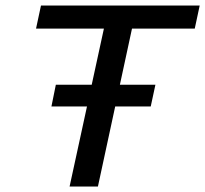

<svg xmlns="http://www.w3.org/2000/svg" viewBox="-20 -678 746 698"><path d="M233 0 376 -658H478L336 0ZM111 -574 129 -658H706L688 -574ZM167 -291 183 -370H545L528 -291Z"/></svg>

Font: Ysabeau Office SemiBold
Style: Italic
Weight: 600
Italic angle: -12°
Designer: Christian Thalmann (Catharsis Fonts)
Version: Version 2.001;gftools[0.9.30]; featfreeze: tnum,lnum,ss02